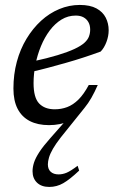

<svg xmlns="http://www.w3.org/2000/svg" viewBox="-20 -484 464 758"><path d="M314 -58.5 220 58.5Q200.5 83.5 189.2 103Q178 122.5 173.5 137.8Q169 153 169 165Q169 184 180.2 194.2Q191.5 204.5 211.5 204.5Q227 204.5 242.8 198Q258.5 191.5 286.5 170.5L292.5 189.5Q255.5 224.5 229.8 239.2Q204 254 174.5 254Q143.5 254 126 237Q108.5 220 108.5 192Q108.5 176 114.2 158Q120 140 135.2 116.5Q150.5 93 179 61L246.5 -15.5L253.5 -7Q235.5 2 215.5 6Q195.5 10 173.5 10Q129 10 97.5 -6.2Q66 -22.5 49.5 -54.5Q33 -86.5 33 -134.5Q33 -190.5 46.5 -240.5Q60 -290.5 84.8 -331.2Q109.5 -372 142.2 -402Q175 -432 214 -448.2Q253 -464.5 295 -464.5Q335.5 -464.5 360.8 -450.8Q386 -437 397.5 -414.2Q409 -391.5 409 -364.5Q409 -341.5 400.2 -318.2Q391.5 -295 377.5 -280.5Q343.5 -268 309 -256.8Q274.5 -245.5 240 -235.8Q205.5 -226 171.8 -217Q138 -208 105 -200.5L107.5 -241Q167.5 -254 208.2 -266.5Q249 -279 274.5 -291Q300 -303 313.2 -315Q326.5 -327 331.2 -340Q336 -353 336 -367Q336 -384 329.2 -396.2Q322.5 -408.5 310 -415.5Q297.5 -422.5 279 -422.5Q248.5 -422.5 222.8 -406.8Q197 -391 176.5 -363.8Q156 -336.5 141.8 -302Q127.5 -267.5 120 -229.8Q112.5 -192 112.5 -156Q112.5 -98.5 134.5 -75.5Q156.5 -52.5 196 -52.5Q222 -52.5 245.2 -61.2Q268.5 -70 289.8 -91Q311 -112 330.5 -148.5H366Q353.5 -120 340.8 -97.8Q328 -75.5 314 -58.5Z"/></svg>

Font: Newsreader
Style: Italic
Weight: 400
Italic angle: -17°
Designer: Hugues Gentile
Foundry: Production Type
Version: Version 1.003